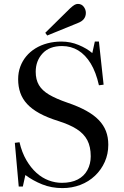

<svg xmlns="http://www.w3.org/2000/svg" viewBox="-20 -950 633 984"><path d="M300 14Q244 14 196.5 -5Q149 -24 110 -53L97 6H76L56 -218L80 -221Q92 -169 115 -129.5Q138 -90 167 -64Q196 -38 229.5 -25.5Q263 -13 297 -13Q345 -13 378 -30Q411 -47 428 -78.5Q445 -110 445 -149Q445 -198 427.5 -231.5Q410 -265 373 -288.5Q336 -312 278 -330Q221 -348 182 -369.5Q143 -391 119 -417Q95 -443 84 -474.5Q73 -506 73 -544Q73 -579 84 -608.5Q95 -638 114.5 -661.5Q134 -685 161.5 -702Q189 -719 223 -728Q257 -737 295 -737Q341 -737 383 -719.5Q425 -702 453 -678L466 -737H487L511 -516L487 -513Q472 -580 445 -624.5Q418 -669 381 -691.5Q344 -714 298 -714Q233 -714 198 -676Q163 -638 163 -582Q163 -542 179.5 -514Q196 -486 231.5 -465Q267 -444 325 -424Q381 -405 421 -383Q461 -361 486 -335Q511 -309 523 -278Q535 -247 535 -208Q535 -161 517 -120.5Q499 -80 467 -49.5Q435 -19 392 -2.5Q349 14 300 14ZM222 -768 212 -782 339 -907Q352 -919 361 -924.5Q370 -930 379 -930Q398 -930 409 -915.5Q420 -901 420 -884Q420 -866 410 -853Q400 -840 379 -832Z"/></svg>

Font: Literata 60pt
Style: Regular
Weight: 400
Designer: Latin by Veronika Burian and Jose Scaglione. Greek by Irene Vlachou. Cyrillic by Vera Evstafieva.
Foundry: TypeTogether
Version: Version 3.002